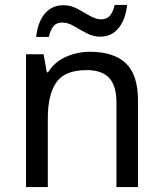

<svg xmlns="http://www.w3.org/2000/svg" viewBox="-20 -755 658 775"><path d="M343 -546Q439 -546 488 -499.5Q537 -453 537 -349V0H450V-343Q450 -408 421 -440Q392 -472 330 -472Q241 -472 207 -422Q173 -372 173 -278V0H85V-536H156L169 -463H174Q200 -505 246 -525.5Q292 -546 343 -546ZM126 -606Q132 -665 160.5 -699.5Q189 -734 236 -734Q266 -734 292.5 -719.5Q319 -705 343 -691Q367 -677 388 -677Q411 -677 423.5 -691.5Q436 -706 443 -735H493Q487 -677 459 -642Q431 -607 384 -607Q356 -607 329.5 -621Q303 -635 278.5 -649.5Q254 -664 232 -664Q208 -664 196 -649.5Q184 -635 177 -606Z"/></svg>

Font: Noto Sans NKo Unjoined
Style: Regular
Weight: 400
Designer: Monotype Design Team
Foundry: Monotype Imaging Inc.
Version: Version 2.004